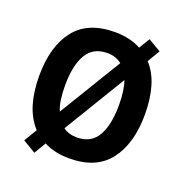

<svg xmlns="http://www.w3.org/2000/svg" viewBox="-140 -971 1005 1050"><g transform="rotate(20 362.0 -446.5)"><path d="M670 -451Q670 -280 594 -181.5Q518 -83 362 -83Q276 -83 214 -116L173 -47L98 -92L143 -167Q96 -219 75 -290.5Q54 -362 54 -452Q54 -623 130 -720.5Q206 -818 363 -818Q451 -818 515 -783L553 -846L627 -802L584 -730Q628 -682 649 -611.5Q670 -541 670 -451ZM205 -451Q205 -407 210 -370.5Q215 -334 227 -306L447 -668Q413 -696 363 -696Q281 -696 243 -632Q205 -568 205 -451ZM519 -451Q519 -535 500 -589L282 -229Q315 -205 362 -205Q444 -205 481.5 -269Q519 -333 519 -451Z"/></g></svg>

Font: Noto Sans Telugu UI SemiCondensed
Style: Bold
Weight: 700
Width: 4
Designer: Jelle Bosma - Monotype Design Team
Foundry: Monotype Imaging Inc.
Version: Version 2.005; ttfautohint (v1.8.4.7-5d5b)